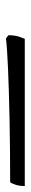

<svg xmlns="http://www.w3.org/2000/svg" viewBox="238 -293 103 643"><g transform="rotate(-90 289.5 28.5)"><path d="M-12 60Q-12 42 -7.5 28.5Q-3 15 1 11Q114 11 211 9Q308 7 378.5 4Q449 1 482 -3L493 5Q493 26 488.5 39.5Q484 53 481 60Z"/></g></svg>

Font: Texturina Medium 12pt
Style: Italic
Weight: 400
Italic angle: -11°
Version: Version 1.002